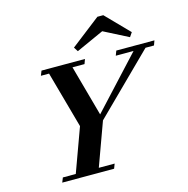

<svg xmlns="http://www.w3.org/2000/svg" viewBox="-124 -1001 1098 1121"><g transform="rotate(-15 425.0 -441.0)"><path d="M734.4 -743.7 716.8 -717.8 568.8 -793.5 401.4 -717.8 384.8 -743.7 563.5 -882.3H599.1ZM114.7 0 126 -28.3H204.1L300.3 -292L205.1 -634.8H155.8L167 -663.1H429.7L419.4 -634.8H346.7L431.6 -327.6L715.8 -634.8H608.4L619.1 -663.1H849.6L839.4 -634.8H788.1L438.5 -289.6L343.3 -28.3H439L428.2 0Z"/></g></svg>

Font: Elstob
Style: Bold Italic
Weight: 700
Italic angle: -20°
Designer: Peter S. Baker
Version: Version 1.015